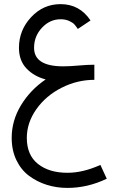

<svg xmlns="http://www.w3.org/2000/svg" viewBox="-20 -584 570 930"><path d="M286.1 -262.7Q318.4 -262.7 360.8 -266.6Q404.3 -270.5 437 -270.5V-197.3Q354 -197.3 278.3 -158.9Q202.6 -120.6 156.2 -55.2Q109.9 10.3 109.9 84Q109.9 167 163.8 210Q217.8 252.9 306.6 252.9Q382.3 252.9 466.3 214.8L497.1 281.7Q404.3 326.2 306.6 326.2Q253.9 326.2 206.5 311.3Q159.2 296.4 120.6 267.6Q82 238.8 59.3 191.4Q36.6 144 36.6 84Q36.6 0 81.8 -74.5Q127 -148.9 201.2 -199.2Q144 -214.4 107.9 -252.7Q71.8 -291 71.8 -352.5Q71.8 -437.5 130.6 -500.7Q189.5 -564 273.4 -564Q365.7 -564 418.5 -484.9L356.9 -443.8Q347.2 -458.5 339.4 -466.8Q331.5 -475.1 314.2 -482.9Q296.9 -490.7 273.4 -490.7Q221.7 -490.7 183.3 -449.7Q145 -408.7 145 -352.5Q145 -262.7 286.1 -262.7Z"/></svg>

Font: AzarMehrMonospaced
Style: SerifBold
Weight: 1
Designer: Amin Abedi
Version: Version 1.00